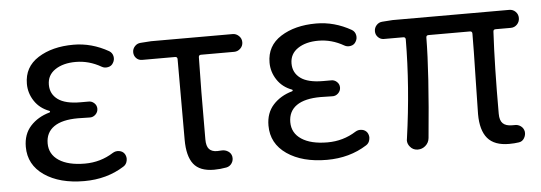

<svg xmlns="http://www.w3.org/2000/svg" viewBox="-42 -672 2253 799"><g transform="rotate(-5 1084.0 -272.5)"><path d="M281.2 12.7Q178.7 12.7 114.7 -31.2Q50.8 -75.2 50.8 -150.4Q50.8 -203.1 81.5 -236.8Q112.3 -270.5 161.1 -284.2Q164.1 -285.2 164.1 -287.6Q164.1 -290 162.1 -291Q122.1 -305.7 100.1 -338.9Q78.1 -372.1 78.1 -411.1Q78.1 -481.4 137.2 -519Q196.3 -556.6 285.2 -556.6Q361.3 -556.6 431.6 -516.6Q444.3 -508.8 447.3 -494.1Q450.2 -479.5 442.4 -466.8Q435.5 -454.1 420.9 -451.2Q406.2 -448.2 394.5 -455.1Q343.8 -484.4 288.1 -484.4Q235.4 -484.4 202.1 -461.9Q168.9 -439.5 168.9 -399.4Q168.9 -360.4 199.7 -337.9Q230.5 -315.4 293.9 -315.4Q309.6 -315.4 325.2 -315.4Q339.8 -316.4 350.6 -306.6Q361.3 -296.9 361.3 -282.7Q361.3 -268.6 350.6 -258.3Q339.8 -248 325.2 -249Q300.8 -250 277.3 -250Q210.9 -250 176.8 -226.1Q142.6 -202.1 142.6 -156.7Q142.6 -111.3 181.6 -85.4Q220.7 -59.6 290 -59.6Q355.5 -59.6 409.2 -93.8Q421.9 -101.6 436.5 -99.1Q451.2 -96.7 459 -85Q464.8 -75.2 464.8 -64.5Q464.8 -60.5 463.9 -56.6Q460.9 -41 448.2 -33.2Q376 12.7 281.2 12.7Z M823.2 12.7Q763.7 12.7 737.8 -20.5Q711.9 -53.7 711.9 -122.1V-459Q711.9 -468.8 702.1 -468.8H564.5Q549.8 -468.8 540 -479Q530.3 -489.3 530.3 -503.9Q530.3 -517.6 540 -528.3Q549.8 -539.1 564.5 -540L608.4 -543H949.2Q963.9 -543 975.1 -532.2Q986.3 -521.5 986.3 -505.9Q986.3 -490.2 975.1 -479.5Q963.9 -468.8 949.2 -468.8H810.5Q800.8 -468.8 800.8 -459Q797.9 -339.8 797.9 -116.2Q797.9 -87.9 809.1 -75.7Q820.3 -63.5 842.8 -63.5Q851.6 -63.5 861.3 -64.5Q876 -65.4 888.2 -57.6Q900.4 -49.8 903.3 -36.1Q906.2 -20.5 897.9 -7.8Q889.6 4.9 875 7.8Q848.6 12.7 823.2 12.7Z M1294.9 12.7Q1192.4 12.7 1128.4 -31.2Q1064.5 -75.2 1064.5 -150.4Q1064.5 -203.1 1095.2 -236.8Q1126 -270.5 1174.8 -284.2Q1177.7 -285.2 1177.7 -287.6Q1177.7 -290 1175.8 -291Q1135.7 -305.7 1113.8 -338.9Q1091.8 -372.1 1091.8 -411.1Q1091.8 -481.4 1150.9 -519Q1210 -556.6 1298.8 -556.6Q1375 -556.6 1445.3 -516.6Q1458 -508.8 1460.9 -494.1Q1463.9 -479.5 1456.1 -466.8Q1449.2 -454.1 1434.6 -451.2Q1419.9 -448.2 1408.2 -455.1Q1357.4 -484.4 1301.8 -484.4Q1249 -484.4 1215.8 -461.9Q1182.6 -439.5 1182.6 -399.4Q1182.6 -360.4 1213.4 -337.9Q1244.1 -315.4 1307.6 -315.4Q1323.2 -315.4 1338.9 -315.4Q1353.5 -316.4 1364.3 -306.6Q1375 -296.9 1375 -282.7Q1375 -268.6 1364.3 -258.3Q1353.5 -248 1338.9 -249Q1314.5 -250 1291 -250Q1224.6 -250 1190.4 -226.1Q1156.2 -202.1 1156.2 -156.7Q1156.2 -111.3 1195.3 -85.4Q1234.4 -59.6 1303.7 -59.6Q1369.1 -59.6 1422.9 -93.8Q1435.5 -101.6 1450.2 -99.1Q1464.8 -96.7 1472.7 -85Q1478.5 -75.2 1478.5 -64.5Q1478.5 -60.5 1477.5 -56.6Q1474.6 -41 1461.9 -33.2Q1389.6 12.7 1294.9 12.7Z M2055.7 12.7Q1994.1 12.7 1965.8 -21Q1937.5 -54.7 1937.5 -122.1Q1937.5 -148.4 1940.4 -272.5Q1943.4 -396.5 1943.4 -458Q1943.4 -467.8 1933.6 -467.8H1760.7Q1751 -467.8 1751 -458Q1750 -312.5 1723.6 -41Q1721.7 -21.5 1707 -8.8Q1693.4 2.9 1675.8 2.9Q1673.8 2.9 1672.9 2.9Q1654.3 2 1642.6 -12.7Q1632.8 -24.4 1632.8 -39.1Q1632.8 -42 1633.8 -45.9Q1664.1 -260.7 1665 -458Q1665 -467.8 1655.3 -467.8H1574.2Q1560.5 -467.8 1550.3 -478Q1540 -488.3 1540 -502.9Q1540 -517.6 1549.8 -528.3Q1559.6 -539.1 1574.2 -540L1617.2 -543H2104.5Q2120.1 -543 2130.9 -532.2Q2141.6 -521.5 2141.6 -505.9Q2141.6 -490.2 2130.9 -479Q2120.1 -467.8 2104.5 -467.8H2041Q2031.2 -467.8 2031.2 -458Q2023.4 -317.4 2023.4 -116.2Q2023.4 -87.9 2036.1 -75.7Q2048.8 -63.5 2074.2 -63.5Q2079.1 -63.5 2084 -63.5Q2098.6 -64.5 2110.4 -56.2Q2122.1 -47.9 2125 -33.2Q2127 -18.6 2119.1 -5.4Q2111.3 7.8 2096.7 9.8Q2078.1 12.7 2055.7 12.7Z"/></g></svg>

Font: irohamaru Regular
Style: Regular
Weight: 400
Designer: [Source Han Sans]
Ryoko NISHIZUKA  (kana & ideographs); Paul D. Hunt (Latin, Greek & Cyrillic); Wenlong ZHANG  (bopomofo
Version: Version 1.00